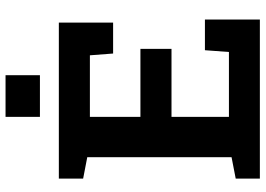

<svg xmlns="http://www.w3.org/2000/svg" viewBox="-150 -789 939 679"><g transform="rotate(-90 319.5 -449.5)"><path d="M27.3 0V-85.4L103 -100.1V-610.4L27.3 -625V-710.9H579.1V-519H469.7L463.4 -601.1H245.6V-422.4H486.3V-312.5H245.6V-109.4H475.1L481.4 -194.3H589.8V0ZM245.6 -777.8V-899.4H393.1V-777.8Z"/></g></svg>

Font: Roboto Slab
Style: Bold
Weight: 700
Designer: Google
Version: Version 2.000; ttfautohint (v1.8.1.43-b0c9)